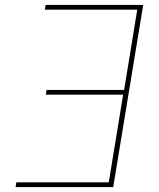

<svg xmlns="http://www.w3.org/2000/svg" viewBox="-20 -755 640 775"><path d="M43 0 46 -19H419L477 -373H165L168 -392H481L534 -716H161L164 -735H558L437 0Z"/></svg>

Font: Iosevka SS04 Thin Extended
Style: Italic
Weight: 100
Width: 7
Italic angle: -9°
Monospace: yes
Designer: Belleve Invis
Foundry: Belleve Invis
Version: Version 19.0.0; ttfautohint (v1.8.4)